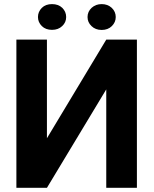

<svg xmlns="http://www.w3.org/2000/svg" viewBox="-20 -901 740 921"><path d="M297.4 -819.3C297.4 -836.4 291 -851.1 278.8 -863.3C266.1 -875.5 249.5 -881.3 229.5 -881.3C209.5 -881.3 192.9 -875.5 180.7 -863.3C168.5 -851.1 162.1 -836.4 162.1 -819.3C162.1 -802.2 168.5 -788.1 180.7 -775.9C192.9 -763.7 209.5 -757.8 229.5 -757.8C249.5 -757.8 265.6 -763.7 278.3 -775.9C291 -787.6 297.4 -802.2 297.4 -819.3ZM399.9 -819.3C399.9 -802.2 406.2 -788.1 418.9 -775.9C431.2 -763.7 447.8 -757.3 467.8 -757.3C487.8 -757.3 504.4 -763.7 516.6 -775.9C528.8 -788.1 535.2 -802.2 535.2 -819.3C535.2 -836.4 528.8 -851.1 516.1 -863.3C502.9 -875.5 486.8 -881.3 467.8 -881.3C448.7 -881.3 433.1 -875.5 419.9 -863.8C406.7 -851.6 399.9 -836.9 399.9 -819.3ZM205.1 -237.8V-710.9H58.6V0H205.1L489.7 -472.2V0H636.7V-710.9H489.7Z"/></svg>

Font: Roboto
Style: Bold
Weight: 700
Designer: Google
Version: Version 2.137; 2017